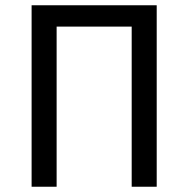

<svg xmlns="http://www.w3.org/2000/svg" viewBox="-20 -709 715 729"><path d="M100 0H195V-608H480V0H575V-689H100Z"/></svg>

Font: FiraGO Unicode
Style: Regular
Weight: 400
Designer: bBox Type
Foundry: bBox Type GmbH
Version: Version 1.001;PS 001.001;hotconv 1.0.88;makeotf.lib2.5.64775